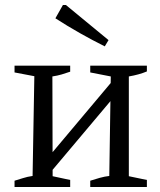

<svg xmlns="http://www.w3.org/2000/svg" viewBox="-20 -746 639 766"><path d="M155 -27 152 -94 458 -458V-387ZM38 0V-25Q55 -30 72 -35.5Q89 -41 110 -44L117 -442L38 -457V-484H260V-460Q243 -454 226 -449Q209 -444 189 -441L190 -43L260 -28V0ZM340 0V-25Q358 -31 378 -36.5Q398 -42 416 -44L422 -441L340 -457V-484H566V-461Q535 -448 494 -441V-43L566 -28V0ZM398 -561Q348 -586 298.5 -614Q249 -642 201 -673L231 -726H243L413 -586Z"/></svg>

Font: Piazzolla 24pt
Style: Regular
Weight: 400
Designer: Juan Pablo del Peral
Foundry: Huerta Tipografica
Version: Version 2.005